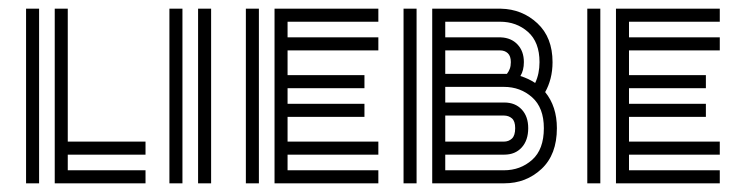

<svg xmlns="http://www.w3.org/2000/svg" viewBox="-20 -422 1695 442"><path d="M106 0V-402H136V-96H315V-66H136V-30H315V0ZM40 0V-402H70V0Z M436 0V-402H466V0ZM370 0V-402H400V0Z M612 0V-402H851V-372H642V-336H851V-306H642V-249H819V-219H642V-183H819V-153H642V-96H851V-66H642V-30H851V0ZM546 0V-402H576V0Z M975 0V-402H1133Q1182 -401 1217 -368.5Q1252 -336 1252 -279Q1252 -259 1247.5 -241.5Q1243 -224 1235 -210Q1262 -177 1262 -127Q1262 -66 1226.5 -33Q1191 0 1141 0ZM909 0V-402H939V0ZM1131 -372H1005V-336H1133Q1157 -335 1171.5 -319.5Q1186 -304 1186 -279Q1186 -260 1178 -247Q1197 -241 1212 -231Q1222 -252 1222 -279Q1222 -325 1195.5 -348.5Q1169 -372 1131 -372ZM1131 -306H1005V-252H1141Q1144 -252 1147 -252Q1151 -257 1153.5 -263.5Q1156 -270 1156 -279Q1156 -293 1149 -299.5Q1142 -306 1131 -306ZM1140 -222H1005V-186H1141Q1166 -186 1181 -170Q1196 -154 1196 -127Q1196 -99 1181 -82.5Q1166 -66 1141 -66H1005V-30H1140Q1178 -30 1205 -54Q1232 -78 1232 -127Q1232 -174 1205 -198Q1178 -222 1140 -222ZM1140 -156H1005V-96H1140Q1151 -96 1158.5 -103Q1166 -110 1166 -127Q1166 -143 1158.5 -149.5Q1151 -156 1140 -156Z M1398 0V-402H1637V-372H1428V-336H1637V-306H1428V-249H1605V-219H1428V-183H1605V-153H1428V-96H1637V-66H1428V-30H1637V0ZM1332 0V-402H1362V0Z"/></svg>

Font: Zen Tokyo Zoo
Style: Regular
Weight: 400
Designer: Yoshimichi Ohira
Foundry: A-1 Corp ZenFonts
Version: Version 1.002; ttfautohint (v1.8.3)